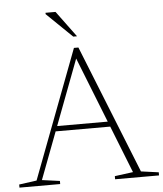

<svg xmlns="http://www.w3.org/2000/svg" viewBox="-59 -932 836 984"><g transform="rotate(-5 359.5 -440.5)"><path d="M198.5 -271V-297.5H503V-271ZM628.5 -28.5 719 -16V0H493V-16L587.5 -28.5L341.5 -650.5H354.5L119 -28.5L210.5 -16V0H1V-16L91.5 -28.5L341.5 -689H364.5ZM362.5 -747H343L212 -874V-881H263.5Z"/></g></svg>

Font: Newsreader ExtraLight
Style: Regular
Weight: 250
Designer: Hugues Gentile
Foundry: Production Type
Version: Version 1.003